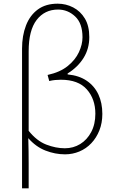

<svg xmlns="http://www.w3.org/2000/svg" viewBox="-20 -827 632 1045"><path d="M100 198V-562Q100 -633 121.5 -688.5Q143 -744 186 -775.5Q229 -807 294 -807Q339 -807 378.5 -786.5Q418 -766 442 -726Q466 -686 466 -625Q466 -562 435 -512Q404 -462 348 -427V-422Q410 -416 452 -387.5Q494 -359 515.5 -313Q537 -267 537 -207Q537 -158 521 -117.5Q505 -77 477 -47.5Q449 -18 412 -2.5Q375 13 334 13Q280 13 227.5 -7.5Q175 -28 134 -75Q136 -5 136 61Q136 127 136 198ZM333 -20Q379 -20 416.5 -43Q454 -66 476.5 -108.5Q499 -151 499 -208Q499 -288 452.5 -340.5Q406 -393 311 -393Q296 -393 280 -391.5Q264 -390 248 -386L239 -419Q307 -434 348.5 -467.5Q390 -501 409.5 -543Q429 -585 429 -624Q429 -700 389 -737.5Q349 -775 296 -775Q223 -775 179.5 -718.5Q136 -662 136 -548Q136 -439 136 -332Q136 -225 136 -115Q180 -60 232 -40Q284 -20 333 -20Z"/></svg>

Font: Noto Sans HK Thin
Style: Regular
Weight: 100
Designer: Ryoko NISHIZUKA 西塚涼子 (kana, bopomofo & ideographs); Paul D. Hunt (Latin, Greek & Cyrillic); Sandoll Communications 산돌커뮤니
Foundry: Adobe
Version: Version 2.004-H2;hotconv 1.0.118;makeotfexe 2.5.65603